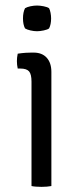

<svg xmlns="http://www.w3.org/2000/svg" viewBox="-20 -688 296 710"><path d="M170 0Q162.5 1.5 153.2 2.2Q144 3 133.5 3Q122.5 3 113 2.2Q103.5 1.5 96.5 0V-386Q96.5 -413.5 87.5 -424Q78.5 -434.5 55 -434.5H45.5Q42.5 -448.5 42.5 -462Q42.5 -469 43.2 -475.2Q44 -481.5 45.5 -489.5Q62.5 -492 75.2 -492.8Q88 -493.5 96 -493.5H104.5Q135.5 -493.5 152.8 -474.5Q170 -455.5 170 -422ZM65 -620Q65 -642.5 72.5 -657.5Q79.5 -662 92.5 -664.8Q105.5 -667.5 117 -667.5Q127.5 -667.5 141.5 -664.8Q155.5 -662 161.5 -657.5Q165 -651 167 -640.2Q169 -629.5 169 -620Q169 -597.5 161.5 -583Q156 -578.5 141.8 -575.5Q127.5 -572.5 117 -572.5Q105.5 -572.5 92.5 -575.5Q79.5 -578.5 72.5 -583Q65 -597.5 65 -620Z"/></svg>

Font: Signika
Style: Regular
Weight: 300
Designer: Anna Giedry
Foundry: Anna Giedry
Version: Version 2.000